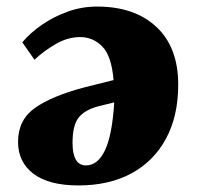

<svg xmlns="http://www.w3.org/2000/svg" viewBox="-20 -551 599 585"><path d="M219 14Q129 14 82 -21.5Q35 -57 35 -119Q35 -186 87 -222.5Q139 -259 238 -285L326 -307Q320 -380 292 -409Q264 -438 224 -438Q187 -438 151 -417.5Q115 -397 85 -369L48 -422Q71 -450 107 -475Q143 -500 186 -515.5Q229 -531 276 -531Q390 -531 456.5 -469Q523 -407 523 -293Q523 -197 485.5 -128Q448 -59 380 -22.5Q312 14 219 14ZM242 -47Q278 -47 300 -93.5Q322 -140 328 -239L279 -227Q238 -216 219.5 -192.5Q201 -169 201 -116Q201 -47 242 -47Z"/></svg>

Font: Literata 36pt ExtraBold
Style: Italic
Weight: 800
Italic angle: -2°
Designer: Latin by Veronika Burian and Jose Scaglione. Greek by Irene Vlachou. Cyrillic by Vera Evstafieva
Foundry: TypeTogether
Version: Version 3.002